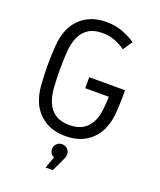

<svg xmlns="http://www.w3.org/2000/svg" viewBox="-165 -802 934 1124"><g transform="rotate(20 302.0 -240.0)"><path d="M301.8 -700.7Q358.4 -700.7 404.1 -683.3Q449.7 -666 484.4 -641.6L445.3 -583Q416 -604 380.9 -618.2Q345.7 -632.3 301.8 -632.3Q248.5 -632.3 214.8 -610.1Q181.2 -587.9 164.1 -549.3Q147 -509.8 143.3 -455.3Q139.6 -400.9 139.6 -345.7Q139.6 -291 143.3 -236.3Q147 -181.6 164.1 -142.1Q181.2 -103.5 214.8 -81.3Q248.5 -59.1 301.8 -59.1Q355 -59.1 388.9 -81.3Q422.9 -103.5 439.5 -142.1Q452.6 -172.4 457.5 -210.2Q462.4 -248 463.4 -293.9H316.4V-362.3H540Q540 -290 536.1 -227.8Q532.2 -165.5 510.3 -116.2Q485.4 -60.1 432.9 -25.4Q380.4 9.3 301.8 9.3Q223.6 9.3 170.9 -25.6Q118.2 -60.5 93.3 -116.2Q72.3 -163.6 67.9 -224.4Q63.5 -285.2 63.5 -345.7Q63.5 -407.2 67.9 -468.3Q72.3 -529.3 93.3 -575.2Q119.1 -632.3 172.1 -666.5Q225.1 -700.7 301.8 -700.7ZM349.6 106.9Q349.6 117.7 345.7 127.9Q341.8 138.2 337.4 147L302.2 221.7H257.3L283.2 148.9Q271 144.5 263.2 133.5Q255.4 122.6 255.4 106.9Q255.4 86.9 269 73.7Q282.7 60.5 302.2 60.5Q321.8 60.5 335.7 73.7Q349.6 86.9 349.6 106.9Z"/></g></svg>

Font: Gidole
Style: Regular
Weight: 400
Version: Version 2.100; ttfautohint (v1.8.4.7-5d5b)